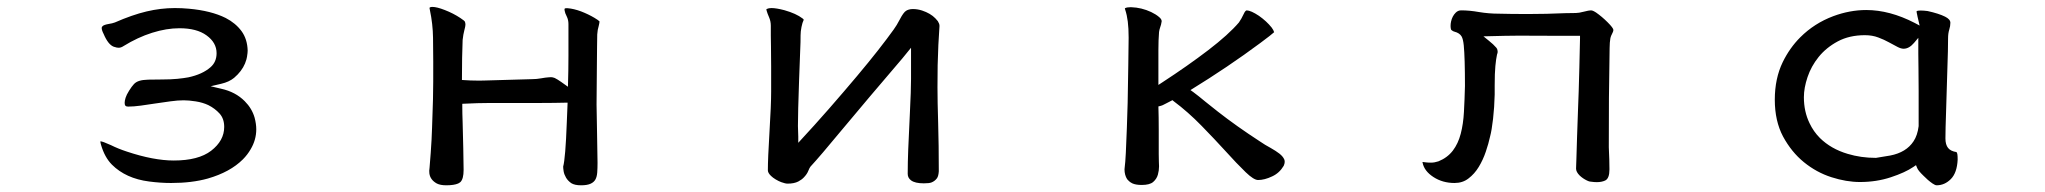

<svg xmlns="http://www.w3.org/2000/svg" viewBox="-20 -494 6040 567"><path d="M286.1 -393.6Q299.3 -362.3 315.9 -356Q321.8 -354 325 -353.5Q328.1 -353 330.6 -353Q337.4 -353 344.7 -357.9Q386.7 -383.8 429.2 -397.2Q471.7 -410.6 509.8 -410.6Q561 -410.6 589.8 -389.6Q619.6 -368.2 619.6 -336.9Q619.6 -311 601.6 -295.4Q577.6 -274.4 536.1 -265.6Q523.4 -263.2 503.7 -261.2Q483.9 -259.3 459.2 -259.3Q434.6 -259.3 418 -258.8Q401.4 -258.3 392.1 -255.4Q381.8 -252.4 375.5 -245.6Q369.1 -238.8 361.3 -226.3Q353.5 -213.9 350.8 -205.1Q348.1 -196.3 348.1 -190.2Q348.1 -184.1 350.6 -181.6Q353 -179.2 358.4 -179.2Q374.5 -179.2 395.8 -182.1Q417 -185.1 439.5 -188.5Q461.9 -191.9 483.6 -194.8Q505.4 -197.8 522.5 -197.8Q537.6 -197.8 558.1 -194.6Q578.6 -191.4 595.2 -183.6Q614.7 -173.8 628.4 -158.7Q642.1 -143.6 642.1 -119.1Q642.1 -78.6 603.5 -48.8Q565.9 -20 493.2 -20Q433.6 -20 354.5 -46.4Q329.1 -54.7 307.6 -65.4Q282.7 -76.7 276.4 -76.7Q276.4 -76.7 276.4 -76.7Q276.4 -72.8 278.3 -66.4Q289.1 -29.3 310.5 -7.8Q351.6 33.2 420.4 42Q453.6 46.4 485.4 46.4Q546.9 46.4 593.8 33.2Q659.7 14.2 697.3 -23.4Q710.9 -37.1 720.2 -53.2Q736.8 -81.1 736.8 -112.3Q736.8 -127.9 731.9 -146.5Q724.1 -173.8 702.6 -195.3Q675.3 -222.7 633.3 -231.9L602.1 -239.3L633.3 -246.6Q656.7 -252 671.4 -264.2Q693.8 -283.2 703.6 -306.6Q706.5 -314 707.8 -318.8Q709 -323.7 709.5 -326.7Q710 -329.6 710.2 -332Q710.4 -334.5 710.9 -336.9Q711.4 -341.3 711.4 -344.7Q710.4 -378.4 693.4 -401.9Q675.8 -425.8 646.5 -440.9Q603.5 -462.4 537.6 -468.3Q517.1 -470.2 496.1 -470.2Q455.1 -470.2 412.8 -460.2Q370.6 -450.2 319.3 -427.7Q311.5 -424.8 301.3 -423.3Q287.1 -420.9 283.2 -417Q280.3 -414.6 280.3 -411.6Q280.3 -404.8 286.1 -393.6Z M1741.7 -185.5 1742.7 -304.2Q1742.7 -333 1743.2 -356.4Q1743.7 -379.9 1743.7 -391.6V-392.1Q1744.6 -406.7 1748 -417Q1750 -424.8 1750.5 -430.7Q1747.6 -434.1 1735.4 -441.4Q1717.3 -452.1 1695.8 -460.4Q1674.3 -468.3 1656.7 -469.7Q1655.3 -469.7 1652.1 -469.7Q1648.9 -469.7 1647.9 -468.8Q1647 -467.8 1647 -466.3Q1647 -464.8 1647.5 -462.4Q1648.4 -455.6 1653.6 -445.6Q1658.7 -435.5 1658.7 -422.9V-328.6Q1658.7 -287.1 1657.2 -237.8Q1632.8 -255.4 1627 -258.8Q1621.1 -262.2 1618.2 -263.7Q1611.8 -266.1 1607.4 -266.1Q1603 -266.1 1599.1 -265.6Q1591.3 -265.1 1577.9 -262.7Q1564.5 -260.3 1552.7 -260.3L1413.6 -256.3Q1404.3 -255.9 1395.5 -255.9Q1369.1 -255.9 1344.2 -257.8V-264.6Q1344.2 -326.2 1346.2 -375.5V-376Q1348.1 -393.1 1351.3 -404.8Q1354.5 -416.5 1354.5 -421.1Q1354.5 -425.8 1353 -429.7Q1352.1 -432.6 1339.4 -440.9Q1318.8 -454.6 1293.5 -464.4Q1270 -473.6 1256.8 -473.6Q1252.4 -473.6 1249.5 -472.2Q1248.5 -471.7 1248.5 -469.7Q1248.5 -467.8 1249.5 -464.4Q1258.3 -422.9 1258.8 -382.3Q1260.7 -234.4 1257.3 -158.7Q1256.3 -135.3 1255.9 -116.2Q1254.9 -82.5 1252 -43L1248.5 1.5Q1247.6 5.9 1247.6 10Q1247.6 14.2 1248 18.1Q1250.5 37.1 1270 47.9Q1280.3 53.2 1297.9 53.2Q1320.8 53.2 1333 47.9Q1336.9 45.9 1339.8 43.5Q1349.1 34.2 1349.1 7.8Q1349.1 -5.4 1348.1 -55.9Q1347.2 -106.4 1346.2 -132.8Q1345.2 -159.2 1345.2 -180.7V-187.5Q1392.6 -189.9 1428.2 -189.9H1576.2Q1614.3 -189.9 1656.2 -190.9Q1654.8 -159.7 1653.8 -131.8Q1649.9 -26.9 1643.1 -2Q1643.1 2.9 1644.5 12Q1646 21 1651.4 30.3Q1656.7 39.6 1667 46.9Q1677.2 53.2 1695.8 53.2Q1714.4 53.2 1724.6 48.3Q1733.9 43.9 1738.3 36.1Q1742.7 28.3 1743.7 15.4Q1744.6 2.4 1744.6 -13.2Q1744.6 -28.8 1743.2 -98.9Q1741.7 -168.9 1741.7 -185.5Z M2754.4 -418Q2754.4 -423.8 2749.5 -431.6L2742.2 -439.9Q2728 -454.6 2703.1 -462.9Q2689.5 -467.3 2675.8 -467.3Q2668.9 -467.3 2663.6 -465.6Q2658.2 -463.9 2656 -462.2Q2653.8 -460.4 2651.9 -459Q2647 -453.6 2642.6 -446.3Q2638.2 -439 2635.3 -433.1Q2628.9 -420.4 2619.1 -406.7Q2609.4 -393.1 2598.1 -378.2Q2586.9 -363.3 2572.3 -344.7Q2521.5 -279.8 2427.7 -172.4Q2387.2 -126 2337.4 -72.3V-90.8Q2337.4 -98.1 2336.9 -105.5Q2336.4 -112.8 2336.4 -122.1Q2336.4 -161.1 2339.8 -257.3Q2343.8 -356.9 2344 -369.6Q2344.2 -382.3 2344.2 -389.6Q2344.2 -400.9 2346.9 -414.3Q2349.6 -427.7 2353.5 -435.5Q2353 -437.5 2350.1 -439.5Q2331.1 -454.1 2296.4 -463.9Q2272.5 -470.2 2258.3 -470.2Q2250 -470.2 2245.1 -467.8Q2243.2 -467.3 2243.2 -466.1Q2243.2 -464.8 2244.1 -461.9Q2246.1 -454.6 2251.2 -442.9Q2256.3 -431.2 2256.3 -418V-388.7Q2256.3 -373 2256.8 -356.4Q2257.3 -328.1 2257.3 -297.4V-223.6Q2257.3 -184.1 2252.4 -104.5Q2247.6 -25.4 2247.6 8.8Q2247.6 16.6 2256.8 25.4Q2262.2 30.8 2270.8 35.9Q2279.3 41 2287.1 43.9Q2299.3 48.3 2305.7 48.3Q2325.2 48.3 2337.4 42Q2347.7 36.6 2354 29.8Q2363.3 20 2366.7 11.2Q2371.1 0.5 2373.5 -2Q2401.9 -32.7 2465.3 -109.4Q2537.6 -195.3 2549.8 -210L2588.9 -255.9Q2638.7 -314 2645 -321.8Q2651.4 -329.6 2670.4 -353V-260.7Q2670.4 -228.5 2667 -159.9Q2663.6 -91.3 2662.1 -52.5Q2660.6 -13.7 2660.6 17.6V19.5Q2660.6 31.2 2670.4 38.6Q2682.1 47.4 2708 47.4Q2724.1 47.4 2730.5 44.9Q2740.7 41 2747.1 32.2Q2751.5 25.9 2752.4 11.7Q2752.4 -66.4 2750.5 -130.4Q2748.5 -194.3 2748.5 -236.3Q2748.5 -278.3 2749 -301.3Q2750.5 -363.8 2754.4 -416.5Q2754.4 -417.5 2754.4 -418Z M3400.9 -243.2V-346.2Q3400.9 -375.5 3402.8 -399.4Q3403.8 -406.7 3406 -412.8Q3408.2 -418.9 3408.7 -421.4Q3410.2 -426.8 3410.6 -431.2Q3410.6 -437.5 3402.8 -443.8Q3393.6 -451.7 3379.4 -458.5Q3351.1 -471.7 3320.8 -472.7Q3319.8 -472.7 3318.4 -472.7Q3308.6 -472.7 3303.2 -470.2Q3302.2 -469.7 3301.8 -469.2L3302.7 -465.8Q3308.1 -449.7 3310.5 -430.2Q3313 -410.6 3313 -382.8Q3313 -373 3312 -302.7Q3311 -232.4 3310.1 -190.4Q3308.1 -115.2 3304.7 -42.5Q3303.2 -13.2 3301.3 1Q3300.8 3.9 3300.8 5.9Q3300.8 22.9 3308.6 35.2Q3310.5 37.1 3313.7 40.5Q3316.9 43.9 3323.7 47.4Q3334 52.2 3351.6 52.2Q3375 52.2 3385.3 43.5Q3396 34.2 3399.4 21.7Q3402.8 9.3 3402.8 -2.9Q3402.8 -5.9 3402.3 -16.1Q3401.9 -26.4 3401.9 -39.1V-110.8Q3401.9 -148.4 3400.9 -179.7Q3409.7 -181.6 3413.3 -183.3Q3417 -185.1 3423.6 -188.5Q3430.2 -191.9 3442.4 -198.2L3445.8 -195.3Q3488.3 -163.6 3528.3 -122.6Q3567.9 -82 3596.7 -50.3Q3633.3 -9.8 3658.7 14.6Q3682.6 37.6 3695.3 37.6Q3714.4 37.6 3736.8 26.9Q3758.3 17.1 3771 -4.4Q3773.9 -11.2 3773.9 -15.9Q3773.9 -20.5 3772.5 -23.4Q3768.6 -32.2 3758.3 -40.3Q3748 -48.3 3732.4 -57.1Q3715.8 -65.9 3700.2 -76.7Q3631.8 -121.1 3576.2 -164.6Q3553.2 -182.6 3540 -193.4Q3519 -210.9 3504.4 -221.7L3495.6 -228Q3606.9 -296.4 3702.1 -367.2Q3734.9 -391.6 3742.7 -398.9Q3741.2 -404.8 3735.4 -412.6Q3720.2 -431.6 3697.8 -447.3Q3674.3 -462.9 3661.6 -463.4Q3657.2 -462.4 3653.3 -453.6Q3646 -438 3638.7 -427.7Q3608.4 -392.1 3548.1 -345.9Q3487.8 -299.8 3412.1 -250.5Z M4731 -59.1V-59.6Q4731 -145.5 4731.4 -204.6Q4732.9 -340.8 4733.4 -352.1Q4733.9 -372.1 4734.9 -375Q4735.4 -384.3 4740 -392.8Q4744.6 -401.4 4744.6 -405.3Q4744.6 -411.1 4727.5 -428.2Q4710.9 -444.8 4693.4 -457Q4686.5 -461.4 4683.3 -462.4Q4680.2 -463.4 4679 -463.4Q4677.7 -463.4 4675.3 -463.1Q4672.9 -462.9 4669.9 -462.4Q4664.6 -461.4 4657.2 -459.5Q4642.6 -455.6 4633.8 -455.6Q4620.1 -455.6 4602.1 -455.1Q4546.9 -452.6 4493.2 -452.6Q4439.5 -452.6 4406.2 -453.6Q4376.5 -453.6 4347.2 -458.5Q4319.8 -463.4 4294.9 -463.4Q4285.6 -463.4 4278.8 -456.5Q4268.6 -446.3 4265.1 -430.2Q4263.7 -423.8 4263.7 -417Q4263.7 -410.2 4265.6 -405.8Q4271.5 -400.9 4275.4 -400.4Q4290.5 -396.5 4296.4 -386.2Q4300.8 -378.4 4302.7 -359.9Q4306.2 -323.2 4306.2 -240.2Q4305.2 -199.2 4303.2 -163.6Q4301.3 -127.9 4293.7 -98.9Q4286.1 -69.8 4270.5 -49.3Q4254.4 -28.3 4228 -17.6Q4216.3 -13.7 4206.1 -13.7Q4196.8 -13.7 4189.9 -14.6Q4183.1 -15.6 4181.9 -15.6Q4180.7 -15.6 4180.7 -15.6Q4180.7 -14.6 4181.2 -13.2Q4186 11.2 4213.1 28.8Q4240.2 46.4 4275.4 46.4Q4299.3 46.4 4316.4 33.2Q4334.5 19.5 4346.9 -1Q4359.4 -21.5 4367.7 -45.9Q4376 -70.3 4380.4 -90.8Q4385.3 -108.9 4389.2 -143.1Q4393.1 -177.2 4394 -214.8V-241.7Q4394 -278.3 4396 -298.8Q4397.9 -319.3 4400.9 -333Q4402.8 -337.9 4402.8 -340.8Q4402.8 -343.8 4402.3 -345.2Q4401.9 -349.6 4398.9 -353Q4390.6 -362.8 4376.5 -374L4360.8 -386.7Q4434.1 -388.7 4466.1 -388.7Q4498 -388.7 4536.1 -388.4Q4574.2 -388.2 4638.7 -388.2H4646V-380.9Q4646 -370.1 4644 -293.2Q4642.1 -216.3 4640.1 -170.9Q4638.2 -125.5 4637.2 -88.1Q4636.2 -50.8 4635.3 -24.9Q4634.3 1 4634.3 3.9Q4634.3 13.7 4645 24.4Q4654.3 33.2 4666.5 39.1Q4673.3 42.5 4677.7 42.5H4678.2Q4687.5 43.9 4695.3 43.9Q4710 43.9 4720.2 39.1Q4732.9 33.2 4732.9 6.3Q4732.9 -20.5 4731 -59.1Z M5672.4 -461.4Q5660.2 -462.9 5652.3 -462.9Q5644.5 -462.9 5640.1 -461.4V-458Q5641.1 -454.1 5641.1 -452.6Q5641.1 -451.2 5641.6 -450.7Q5642.1 -448.7 5642.6 -445.3Q5643.1 -441.9 5648.9 -418.5L5634.3 -426.3Q5560.5 -464.4 5491.2 -464.4Q5442.9 -464.4 5394 -446.3Q5337.9 -425.3 5296.4 -383.8Q5265.1 -352.5 5244.6 -310.5Q5221.2 -262.2 5221.2 -199.5Q5221.2 -136.7 5245.6 -90.8Q5270.5 -44.9 5307.1 -15.1Q5344.2 15.1 5388.4 29.3Q5432.6 43.5 5472.7 43.5Q5521.5 43.5 5563.7 29.5Q5606 15.6 5630.4 -1L5638.2 -6.3L5641.6 2Q5644.5 9.8 5660.2 24.9Q5672.9 38.1 5687 47.9Q5694.8 53.2 5699.2 53.2Q5722.7 53.2 5741 34.9Q5759.3 16.6 5761.2 -22.5Q5761.2 -32.7 5760.5 -37.6Q5759.8 -42.5 5757.8 -44.9Q5740.7 -47.4 5732.9 -57.1Q5725.1 -66.9 5725.1 -85Q5725.1 -110.4 5727.1 -167.5Q5731.9 -320.3 5732.4 -342.8Q5732.9 -365.2 5732.9 -380.4Q5732.9 -395.5 5736.3 -406.2Q5739.7 -417 5739.7 -426.8Q5739.7 -437 5724.1 -444.8Q5705.6 -454.1 5672.4 -461.4ZM5307.1 -207Q5307.1 -234.4 5317.9 -266.4Q5328.6 -298.3 5350.6 -325.7Q5373 -353.5 5407.2 -371.8Q5441.4 -390.1 5487.3 -390.1Q5509.3 -390.1 5526.9 -383.3Q5543.9 -377 5558.1 -369.1L5583.5 -355.5Q5593.8 -350.1 5601.6 -350.1Q5617.7 -350.1 5632.3 -367.2L5645 -382.3V-335Q5645 -319.3 5645.5 -292.5Q5646 -265.6 5646 -224.6V-121.6Q5642.6 -94.2 5630.9 -76.7Q5609.4 -43.9 5562 -34.7Q5541 -30.8 5520 -27.8H5519.5Q5475.6 -27.8 5436.5 -39.6Q5387.2 -54.2 5354.5 -86.4Q5335.4 -105.5 5323.7 -130.4Q5307.1 -164.6 5307.1 -207Z"/></svg>

Font: Bakudai
Style: ExtraLight
Weight: 200
Version: Version 1.48